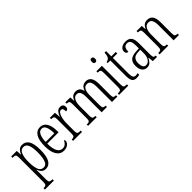

<svg xmlns="http://www.w3.org/2000/svg" viewBox="119 -1827 3145 3145"><g transform="rotate(-45 1691.0 -254.5)"><path d="M16 238V206H21Q55 206 70.5 194Q86 182 86 133V-433Q86 -481 72 -493Q58 -505 20 -505H8V-536H137L143 -445H146Q163 -489 192 -517.5Q221 -546 269 -546Q345 -546 385 -481.5Q425 -417 425 -274Q425 -127 384.5 -58Q344 11 270 11Q222 11 193 -17Q164 -45 147 -91H145Q146 -70 146 -40.5Q146 -11 146 24V135Q146 183 161.5 194.5Q177 206 210 206H224V238ZM260 -31Q316 -31 340 -96.5Q364 -162 364 -276Q364 -391 339 -448Q314 -505 259 -505Q199 -505 172.5 -444Q146 -383 146 -274Q146 -162 170 -96.5Q194 -31 260 -31Z M689 10Q607 10 561 -61.5Q515 -133 515 -263Q515 -404 558.5 -474Q602 -544 681 -544Q756 -544 796.5 -479.5Q837 -415 837 -298V-267H575Q576 -146 608.5 -88.5Q641 -31 699 -31Q741 -31 767.5 -56Q794 -81 807 -113Q813 -110 817.5 -103Q822 -96 822 -85Q822 -66 807.5 -44Q793 -22 763.5 -6Q734 10 689 10ZM777 -305Q776 -394 754.5 -450Q733 -506 682 -506Q631 -506 605 -452.5Q579 -399 576 -305Z M906 0V-31H908Q943 -31 958 -43Q973 -55 973 -105V-433Q973 -481 958 -493Q943 -505 907 -505H904V-536H1021L1030 -431H1032Q1042 -460 1056.5 -486Q1071 -512 1092.5 -528.5Q1114 -545 1147 -545Q1184 -545 1201.5 -525.5Q1219 -506 1219 -476Q1219 -452 1206.5 -437Q1194 -422 1166 -422Q1166 -457 1158.5 -478Q1151 -499 1123 -499Q1100 -499 1083.5 -478.5Q1067 -458 1056 -424.5Q1045 -391 1039.5 -352Q1034 -313 1034 -275V-103Q1034 -54 1048.5 -42.5Q1063 -31 1098 -31H1114V0Z M1254 0V-31H1264Q1288 -31 1301.5 -36Q1315 -41 1320.5 -57Q1326 -73 1326 -106V-429Q1326 -479 1312.5 -492Q1299 -505 1265 -505H1263V-536H1376L1383 -453H1387Q1405 -502 1434 -523Q1463 -544 1506 -544Q1548 -544 1576.5 -521.5Q1605 -499 1617 -447H1620Q1638 -500 1669.5 -522Q1701 -544 1743 -544Q1803 -544 1835.5 -498.5Q1868 -453 1868 -356V-103Q1868 -55 1881.5 -43Q1895 -31 1930 -31H1932V0H1807V-355Q1807 -424 1788.5 -461.5Q1770 -499 1726 -499Q1688 -499 1666.5 -477Q1645 -455 1636 -419Q1627 -383 1627 -341V-105Q1627 -56 1640.5 -43.5Q1654 -31 1688 -31H1691V0H1568V-355Q1568 -427 1549.5 -463Q1531 -499 1487 -499Q1451 -499 1428.5 -475Q1406 -451 1396 -411.5Q1386 -372 1386 -326V-103Q1386 -71 1392 -55.5Q1398 -40 1412.5 -35.5Q1427 -31 1452 -31H1454V0Z M2075 -649Q2059 -649 2048.5 -659.5Q2038 -670 2038 -698Q2038 -726 2048.5 -736.5Q2059 -747 2075 -747Q2091 -747 2102.5 -736.5Q2114 -726 2114 -698Q2114 -670 2102.5 -659.5Q2091 -649 2075 -649ZM1972 0V-31H1985Q2021 -31 2035.5 -43.5Q2050 -56 2050 -104V-430Q2050 -479 2037.5 -492Q2025 -505 1990 -505H1982V-536H2109V-106Q2109 -57 2123 -44Q2137 -31 2174 -31H2185V0Z M2372 10Q2318 10 2293.5 -23.5Q2269 -57 2269 -143V-500H2208V-525Q2248 -531 2267 -557Q2280 -573 2285 -596Q2290 -619 2294 -658H2328V-536H2430V-500H2328V-142Q2328 -79 2342.5 -54.5Q2357 -30 2387 -30Q2402 -30 2413.5 -32Q2425 -34 2438 -37V0Q2426 3 2409 6.5Q2392 10 2372 10Z M2613 10Q2563 10 2530 -29Q2497 -68 2497 -148Q2497 -227 2541 -265Q2585 -303 2675 -306L2739 -309V-372Q2739 -439 2722.5 -472.5Q2706 -506 2660 -506Q2615 -506 2597 -476.5Q2579 -447 2579 -391Q2529 -391 2529 -445Q2529 -489 2565.5 -516.5Q2602 -544 2664 -544Q2731 -544 2765 -504.5Q2799 -465 2799 -369V-108Q2799 -60 2810 -45.5Q2821 -31 2848 -31H2851V0H2753L2744 -89H2740Q2718 -46 2691.5 -18Q2665 10 2613 10ZM2629 -30Q2679 -30 2709.5 -76Q2740 -122 2740 -191V-278L2686 -275Q2616 -271 2587.5 -238Q2559 -205 2559 -145Q2559 -93 2576 -61.5Q2593 -30 2629 -30Z M2910 0V-31H2917Q2953 -31 2967.5 -43.5Q2982 -56 2982 -105V-433Q2982 -481 2967.5 -493Q2953 -505 2918 -505H2913V-536H3033L3039 -456H3043Q3062 -501 3090.5 -522.5Q3119 -544 3164 -544Q3230 -544 3262 -498.5Q3294 -453 3294 -355V-105Q3294 -56 3307.5 -43.5Q3321 -31 3355 -31H3359V0H3235V-355Q3235 -421 3215.5 -460.5Q3196 -500 3148 -500Q3096 -500 3069 -453.5Q3042 -407 3042 -326V-103Q3042 -54 3056 -42.5Q3070 -31 3104 -31H3110V0Z"/></g></svg>

Font: Noto Serif Ethiopic ExtraCondensed Light
Style: Regular
Weight: 300
Width: 2
Designer: Monotype Design Team
Foundry: Monotype Imaging Inc.
Version: Version 2.102; ttfautohint (v1.8.4.7-5d5b)